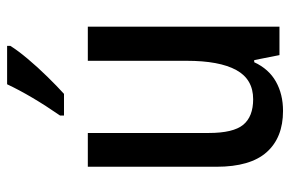

<svg xmlns="http://www.w3.org/2000/svg" viewBox="-158 -648 816 540"><g transform="rotate(-90 250.0 -378.0)"><path d="M208 10Q133 10 92 -36Q51 -82 51 -177V-539H146V-199Q146 -130 169 -102Q192 -74 241 -74Q297 -74 323 -121.5Q349 -169 349 -261V-539H445V0H365L351 -71H345Q326 -30 290.5 -10Q255 10 208 10ZM195 -617Q251 -698 283 -766H391V-757Q378 -736 354.5 -708Q331 -680 304 -652.5Q277 -625 256 -606H195Z"/></g></svg>

Font: Noto Sans Mono ExtraCondensed Medium
Style: Regular
Weight: 500
Width: 2
Designer: Monotype Design Team
Foundry: Monotype Imaging Inc.
Version: Version 2.014